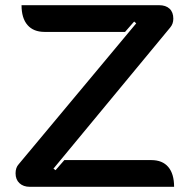

<svg xmlns="http://www.w3.org/2000/svg" viewBox="-20 -720 731 740"><path d="M40 -52Q40 -74 52 -87L505 -630L497 -637L462 -597H152Q109 -597 86 -623.5Q63 -650 63 -700H593Q619 -700 633.5 -686.5Q648 -673 648 -648Q648 -628 636 -614L186 -70L194 -64L228 -103H563Q606 -103 628.5 -76.5Q651 -50 651 0H95Q70 0 55 -14Q40 -28 40 -52Z"/></svg>

Font: K2D SemiBold
Style: Regular
Weight: 600
Designer: Katatrad Aksorn Co.,Ltd.
Foundry: Cadson Demak Co.,Ltd.
Version: Version 1.000; ttfautohint (v1.6)